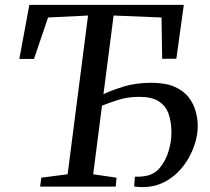

<svg xmlns="http://www.w3.org/2000/svg" viewBox="-20 -763 857 785"><path d="M144 0 149 -36.5 256.5 -50.5 340 -699.5 176.5 -691.5 119 -522H59L100 -743H731.5L701 -523L643 -522.5L640.5 -691.5L444.5 -699.5L403 -378Q434.5 -393 484.5 -408.8Q534.5 -424.5 599 -424.5Q657.5 -424.5 694.8 -407.8Q732 -391 752.2 -364Q772.5 -337 780.5 -306.2Q788.5 -275.5 788.5 -247Q788.5 -216.5 778.8 -182.2Q769 -148 750.5 -115.5Q732 -83 704.8 -56.5Q677.5 -30 642 -14Q606.5 2 563 2Q554 2 544.5 1.2Q535 0.5 528.5 -0.5L531.5 -40.5Q538 -40 551.8 -40.8Q565.5 -41.5 575 -43.5Q611.5 -49.5 635 -78.8Q658.5 -108 669.8 -146.8Q681 -185.5 681 -219.5Q681 -263.5 669.5 -296.8Q658 -330 629.5 -348.5Q601 -367 549.5 -367Q501.5 -367 462.2 -354.2Q423 -341.5 397 -331L361 -50.5L456.5 -36.5L453 0Z"/></svg>

Font: Merriweather 36pt
Style: Italic
Weight: 400
Italic angle: -7.8°
Version: Version 2.101